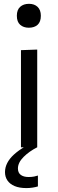

<svg xmlns="http://www.w3.org/2000/svg" viewBox="-20 -752 297 980"><path d="M87 0Q87 -55.5 87 -106.5Q87 -157.5 87 -219V-269Q87 -313.5 87 -351.2Q87 -389 87 -424.2Q87 -459.5 87 -496L170 -499Q170 -462 170 -426.2Q170 -390.5 170 -352.2Q170 -314 170 -269V-219Q170 -157.5 170 -106.5Q170 -55.5 170 0ZM127 -610.5Q100 -610.5 83 -625.5Q66 -640.5 66 -671.5Q66 -702 83 -717.2Q100 -732.5 128 -732.5Q155.5 -732.5 172 -716.8Q188.5 -701 188.5 -671.5Q188.5 -640.5 172 -625.5Q155.5 -610.5 127 -610.5ZM115 208Q79 208 54.8 197.8Q30.5 187.5 18 169.2Q5.5 151 5.5 126.5Q5.5 102.5 17 80Q28.5 57.5 51.2 36.8Q74 16 107 -3.5V-21.5L150.5 -25L169.5 0Q129 20.5 100.2 49.2Q71.5 78 71.5 108Q71.5 130 86.2 140.8Q101 151.5 125.5 151.5Q142.5 151.5 154.5 149Q166.5 146.5 173.5 144V199.5Q162.5 203 146.8 205.5Q131 208 115 208Z"/></svg>

Font: Commissioner Thin
Style: Regular
Weight: 400
Version: Version 1.000